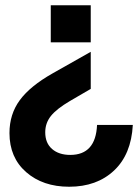

<svg xmlns="http://www.w3.org/2000/svg" viewBox="-20 -520 525 730"><path d="M325 -500V-359H173V-500ZM16 -14Q16 -86 55.5 -139.5Q95 -193 180 -241L325 -323V-182L246 -136Q195 -106 173.5 -79Q152 -52 152 -17Q152 24 178 46.5Q204 69 247 69Q344 69 349 -45H485Q479 67 413.5 128.5Q348 190 243 190Q143 190 79.5 134.5Q16 79 16 -14Z"/></svg>

Font: TASA Orbiter Display
Style: Bold
Weight: 700
Designer: Weizhong Zhang
Version: Version 1.000;Glyphs 3.1.2 (3151)